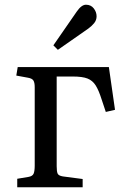

<svg xmlns="http://www.w3.org/2000/svg" viewBox="-20 -793 537 813"><path d="M53 0V-36L101 -44Q118 -47 122.5 -58Q127 -69 127 -92V-424Q127 -443 121.5 -452Q116 -461 98 -464L49 -473L55 -509H441L467 -328L428 -319L410 -373Q398 -411 385 -431.5Q372 -452 350.5 -460.5Q329 -469 288 -469H220V-89Q220 -67 224 -58Q228 -49 246 -46L330 -35V0ZM225 -582 206 -601 305 -744Q325 -773 344 -773Q365 -773 377 -757.5Q389 -742 389 -724Q389 -708 379 -695.5Q369 -683 354 -672Z"/></svg>

Font: Literata 36pt
Style: Regular
Weight: 400
Designer: Latin by Veronika Burian and Jose Scaglione. Greek by Irene Vlachou. Cyrillic by Vera Evstafieva.
Foundry: TypeTogether
Version: Version 3.002